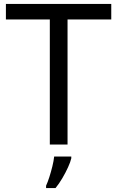

<svg xmlns="http://www.w3.org/2000/svg" viewBox="-20 -734 596 975"><path d="M323 0H233V-635H10V-714H545V-635H323ZM342 70Q338 88 325.5 115.5Q313 143 296.5 171Q280 199 262 221H214V209Q222 192 230.5 165.5Q239 139 246 110.5Q253 82 255 61H342Z"/></svg>

Font: Noto Sans Telugu
Style: Regular
Weight: 400
Designer: Jelle Bosma - Monotype Design Team
Foundry: Monotype Imaging Inc.
Version: Version 2.003